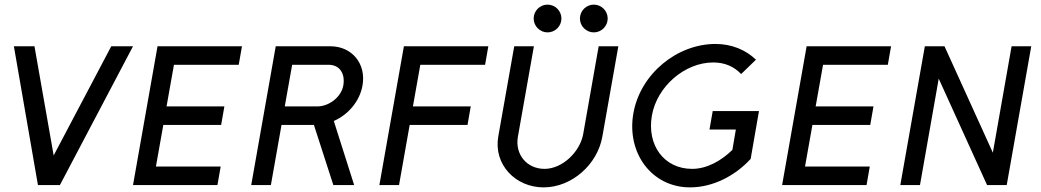

<svg xmlns="http://www.w3.org/2000/svg" viewBox="-20 -800 4498 830"><path d="M239 0 555 -600H461L212 -128L129 -600H40L144 0Z M555 0H920L934 -80H654L686 -260H936L950 -340H700L732 -520H1012L1026 -600H661Z M1423 -277C1485 -304 1535 -362 1547 -430C1564 -524 1502 -600 1408 -600H1172L1066 0H1151L1197 -260H1337L1421 0H1511ZM1400 -520C1450 -520 1473 -480 1464 -430C1455 -380 1402 -340 1352 -340H1211L1243 -520Z M1705 0 1751 -260H2001L2015 -340H1765L1797 -520H2077L2091 -600H1726L1620 0Z M2487 -720C2487 -687 2514 -660 2547 -660C2580 -660 2607 -687 2607 -720C2607 -753 2580 -780 2547 -780C2514 -780 2487 -753 2487 -720ZM2287 -720C2287 -687 2314 -660 2347 -660C2380 -660 2407 -687 2407 -720C2407 -753 2380 -780 2347 -780C2314 -780 2287 -753 2287 -720ZM2501 -220C2487 -143 2411 -70 2334 -70C2257 -70 2205 -133 2219 -210L2288 -600H2203L2134 -210C2113 -89 2208 10 2330 10C2452 10 2563 -89 2584 -210L2653 -600H2568Z M3146 -152C3098 -105 3036 -70 2972 -70C2850 -70 2776 -173 2798 -300C2820 -427 2941 -530 3063 -530C3114 -530 3153 -512 3184 -480L3248 -542C3204 -584 3144 -610 3073 -610C2907 -610 2748 -481 2718 -310C2688 -139 2797 10 2963 10C3061 10 3157 -39 3225 -113L3261 -320H3061L3047 -240H3161L3146 -152Z M3361 0H3726L3740 -80H3460L3492 -260H3742L3756 -340H3506L3538 -520H3818L3832 -600H3467Z M3957 0 4038 -460 4247 0H4332L4438 -600H4353L4272 -140L4063 -600H3978L3872 0Z"/></svg>

Font: Gauge
Style: Italic
Weight: 400
Italic angle: -80°
Designer: Daniel Pimley
Foundry: Daniel Pimley
Version: Version 1.000;PS 001.001;hotconv 1.0.56